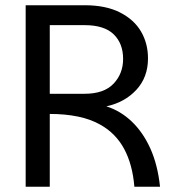

<svg xmlns="http://www.w3.org/2000/svg" viewBox="-20 -713 687 733"><path d="M78 0V-693H303Q384 -693 438 -665.5Q492 -638 518.5 -592.5Q545 -547 545 -490Q545 -418 500.5 -370Q456 -322 386 -307Q440 -290 483 -249Q526 -208 554 -146Q582 -84 591 0H493Q486 -85 454 -144.5Q422 -204 363 -237Q326 -258 277.5 -268Q229 -278 170 -278V0ZM170 -355H303Q377 -355 413.5 -393.5Q450 -432 450 -488Q450 -547 414 -582Q378 -617 303 -617H170Z"/></svg>

Font: Parkinsans Light
Style: Regular
Weight: 400
Version: Version 1.000